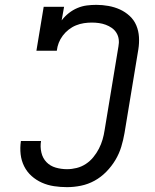

<svg xmlns="http://www.w3.org/2000/svg" viewBox="-20 -763 640 791"><path d="M256 8Q229 8 202.5 4Q176 0 152.5 -10.5Q129 -21 110 -38Q91 -55 79.5 -78Q68 -101 65 -127.5Q62 -154 66 -181Q66 -181 66 -181.5Q66 -182 66 -182H149Q149 -182 149 -182Q149 -182 149 -182Q145 -158 150.5 -134.5Q156 -111 171.5 -95Q187 -79 209.5 -72.5Q232 -66 256 -66Q276 -66 296 -71Q316 -76 333.5 -87.5Q351 -99 364.5 -115.5Q378 -132 387.5 -150.5Q397 -169 402.5 -188Q408 -207 411 -227L468 -572Q471 -587 469 -601.5Q467 -616 459.5 -628Q452 -640 440.5 -648Q429 -656 415.5 -661Q402 -666 387.5 -668Q373 -670 358 -670Q342 -670 325.5 -667.5Q309 -665 293 -658.5Q277 -652 263 -641Q249 -630 238.5 -616Q228 -602 222 -586.5Q216 -571 214 -554H130L160 -735H244L234 -679Q247 -696 263.5 -709Q280 -722 299 -730Q318 -738 337.5 -740.5Q357 -743 377 -743Q402 -743 427 -738.5Q452 -734 474 -724Q496 -714 514 -697.5Q532 -681 541.5 -658.5Q551 -636 552.5 -610.5Q554 -585 550 -560L493 -215Q488 -186 479.5 -158Q471 -130 455.5 -104Q440 -78 418 -55.5Q396 -33 369.5 -18.5Q343 -4 314 2Q285 8 256 8Z"/></svg>

Font: Iosevka Curly Slab Extended
Style: Italic
Weight: 400
Width: 7
Italic angle: -9°
Monospace: yes
Designer: Belleve Invis
Foundry: Belleve Invis
Version: Version 11.1.0; ttfautohint (v1.8.3)